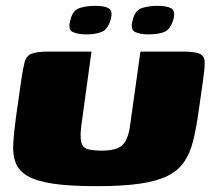

<svg xmlns="http://www.w3.org/2000/svg" viewBox="-20 -637 724 659"><path d="M491 -519Q460 -519 443 -527.5Q426 -536 436 -570Q444 -602 467.5 -609.5Q491 -617 522 -617Q552 -617 567.5 -608.5Q583 -600 575 -570Q565 -536 544 -527.5Q523 -519 491 -519ZM277 -519Q246 -519 229 -527.5Q212 -536 222 -570Q230 -602 253.5 -609.5Q277 -617 308 -617Q338 -617 353 -608.5Q368 -600 360 -570Q350 -536 329 -527.5Q308 -519 277 -519ZM661 -250Q653 -194 642.5 -152Q632 -110 611.5 -80.5Q591 -51 554.5 -33Q518 -15 459.5 -6.5Q401 2 312 2Q220 2 162.5 -6.5Q105 -15 74.5 -33Q44 -51 33.5 -79Q23 -107 25.5 -146Q28 -185 35 -236L53 -362Q59 -403 64.5 -424Q70 -445 88 -452.5Q106 -460 149 -460H294L259 -205Q254 -165 259.5 -147Q265 -129 283 -124.5Q301 -120 330 -120Q378 -120 398.5 -137.5Q419 -155 426 -203L462 -460H605Q649 -460 665.5 -452.5Q682 -445 682.5 -424Q683 -403 677 -362Z"/></svg>

Font: Genos Thin Black
Style: Italic
Weight: 900
Italic angle: -8°
Version: Version 1.010